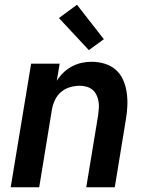

<svg xmlns="http://www.w3.org/2000/svg" viewBox="-20 -788 640 808"><path d="M25 0 111 -520H231L219 -448Q231 -467 247 -482.5Q263 -498 283 -508.5Q303 -519 323.5 -523.5Q344 -528 365 -528Q394 -528 420.5 -520Q447 -512 467 -494.5Q487 -477 498 -452Q509 -427 513 -400Q517 -373 516 -344.5Q515 -316 510 -287L463 0H343L393 -303Q395 -318 396 -333Q397 -348 394.5 -362Q392 -376 386 -388.5Q380 -401 369.5 -410Q359 -419 345 -423Q331 -427 316 -427Q296 -427 276 -421.5Q256 -416 239 -402.5Q222 -389 212.5 -369.5Q203 -350 199 -330L145 0ZM354 -577 228 -712 304 -768 417 -623Z"/></svg>

Font: Iosevka Aile Oblique
Style: Bold
Weight: 700
Italic angle: -9°
Designer: Belleve Invis
Foundry: Belleve Invis
Version: Version 31.1.0; ttfautohint (v1.8.4)